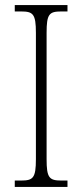

<svg xmlns="http://www.w3.org/2000/svg" viewBox="-20 -734 324 754"><path d="M38 0H245V-25H221C173 -25 163 -36 163 -109V-605C163 -679 173 -689 221 -689H245V-714H38V-689H63C110 -689 121 -679 121 -605V-109C121 -35 110 -25 63 -25H38Z"/></svg>

Font: Noto Serif Thai Condensed ExtraLight
Style: Regular
Weight: 200
Width: 3
Designer: Monotype Design Team
Foundry: Monotype Imaging Inc.
Version: Version 2.002